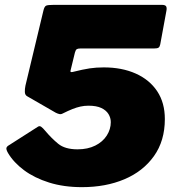

<svg xmlns="http://www.w3.org/2000/svg" viewBox="-20 -762 730 792"><path d="M647 -742Q662 -742 665.5 -735.5Q669 -729 666 -715L641 -579Q639 -569 634 -565.5Q629 -562 615 -562H311Q301 -562 296.5 -559Q292 -556 289 -545L271 -471Q270 -467 271.5 -465.5Q273 -464 279 -465Q323 -476 350 -480Q377 -484 408 -484Q483 -484 540 -458.5Q597 -433 628.5 -385.5Q660 -338 660 -271Q660 -181 615 -118Q570 -55 493 -22.5Q416 10 318 10Q243 10 182.5 -9Q122 -28 79 -60Q36 -92 13 -131Q5 -145 6.5 -151.5Q8 -158 17 -163L136 -239Q143 -244 150 -239Q157 -234 166 -223Q192 -192 220 -169Q248 -146 300 -146Q342 -146 373 -161.5Q404 -177 420.5 -203Q437 -229 437 -258Q437 -276 427.5 -291.5Q418 -307 398 -316.5Q378 -326 345 -326Q328 -326 312 -322.5Q296 -319 278.5 -312Q261 -305 239 -294Q232 -290 225 -291.5Q218 -293 210 -297L92 -365Q83 -370 82.5 -382.5Q82 -395 85 -409L159 -718Q163 -735 170 -738.5Q177 -742 203 -742Z"/></svg>

Font: Libre Franklin Black
Style: Italic
Weight: 900
Italic angle: -8°
Designer: Pablo Impallari, Rodrigo Fuenzalida, Nhung Nguyen
Foundry: Impallari Type
Version: Version 3.000